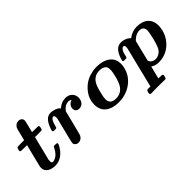

<svg xmlns="http://www.w3.org/2000/svg" viewBox="-12 -1302 2155 2155"><g transform="rotate(-45 1065.0 -224.5)"><path d="M192 7Q134 7 96.5 -18Q59 -43 59 -90V-105L93 -243L128 -381Q128 -382 82 -382Q35 -382 31 -384Q21 -388 21 -398Q21 -415 33 -439Q39 -444 93 -444H144L162 -517Q180 -590 185 -600Q207 -643 253 -643Q276 -643 291 -629.5Q306 -616 306 -594Q306 -585 288 -514Q284 -499 279.5 -481Q275 -463 273 -454L271 -445Q271 -444 317 -444Q363 -444 368 -442Q377 -438 377 -428Q377 -408 368 -390Q363 -385 361 -384Q357 -382 306 -382H255Q253 -377 236 -307Q219 -237 202 -169.5Q185 -102 184 -99Q182 -90 182 -75Q182 -57 186 -50Q190 -43 204 -43Q242 -46 279 -81Q303 -107 321 -142Q328 -157 331.5 -159.5Q335 -162 350 -162H356Q376 -162 380 -160Q387 -156 387 -146Q382 -121 347 -75Q301 -18 244 -1Q221 7 192 7Z M557 8Q536 8 520 -5Q504 -18 504 -39Q504 -49 521 -117Q538 -185 557 -260Q576 -335 579 -351Q580 -357 580 -369Q580 -401 563 -401Q557 -401 550 -398Q524 -384 505 -310Q500 -289 496.5 -285.5Q493 -282 475 -282H470Q449 -282 446 -284Q439 -288 439 -296Q439 -311 456 -349Q492 -439 553 -451Q558 -452 569 -452Q605 -452 639.5 -438.5Q674 -425 688 -404L697 -411Q747 -452 808 -452Q855 -452 885 -423Q915 -394 915 -350Q915 -311 893 -283.5Q871 -256 833 -256Q809 -256 793.5 -270Q778 -284 778 -308Q778 -343 804 -367Q817 -379 839 -386Q839 -390 825 -396Q813 -401 800 -401Q778 -401 758 -390Q733 -379 704 -341L667 -192Q629 -42 627 -39Q604 8 557 8Z M1198 8Q1099 8 1041 -37Q983 -82 983 -169Q983 -278 1071 -363Q1136 -427 1236 -446Q1261 -451 1280 -451L1288 -452Q1297 -452 1303 -452Q1399 -452 1459.5 -408Q1520 -364 1520 -279Q1520 -249 1511 -216Q1490 -132 1424 -74Q1358 -16 1267 2Q1234 8 1198 8ZM1114 -126Q1114 -44 1204 -44Q1311 -44 1353 -157Q1376 -218 1388 -295Q1389 -301 1389 -317Q1389 -342 1385 -354Q1381 -366 1369 -377Q1343 -400 1293 -400Q1218 -400 1175 -338Q1150 -301 1131 -220Q1114 -153 1114 -126Z M1831 8Q1778 8 1738 -20Q1737 -19 1718.5 55.5Q1700 130 1700 131Q1700 132 1727 132Q1755 132 1759 134Q1769 139 1769 150Q1769 155 1765 169.5Q1761 184 1759 187Q1756 194 1741 194Q1725 194 1687.5 193Q1650 192 1624 192Q1599 192 1568 193Q1537 194 1526 194Q1506 194 1506 176Q1506 159 1515 141Q1521 132 1532 132H1549H1573L1632 -107Q1641 -144 1650.5 -182.5Q1660 -221 1667.5 -250Q1675 -279 1680.5 -302.5Q1686 -326 1689 -340L1693 -354Q1694 -357 1694 -372Q1694 -401 1677 -401Q1661 -401 1648 -384Q1635 -367 1630 -351.5Q1625 -336 1619 -310Q1614 -289 1610.5 -285.5Q1607 -282 1589 -282H1584Q1563 -282 1560 -284Q1553 -288 1553 -296Q1553 -300 1562 -329Q1598 -436 1665 -450Q1677 -452 1686 -452Q1721 -452 1753.5 -438.5Q1786 -425 1802 -404Q1868 -452 1938 -452Q2023 -452 2072.5 -409Q2122 -366 2122 -285Q2122 -272 2118 -242Q2100 -136 2021.5 -64Q1943 8 1831 8ZM1994 -339Q1994 -368 1977.5 -384.5Q1961 -401 1932 -401Q1887 -401 1850 -373Q1840 -366 1828.5 -355Q1817 -344 1817 -341Q1817 -338 1786 -216L1756 -93Q1777 -43 1835 -43Q1850 -43 1865 -48Q1915 -65 1939 -115Q1954 -147 1974 -224Q1994 -307 1994 -339Z"/></g></svg>

Font: KaTeX_Math
Style: Bold Italic
Weight: 700
Version: Version 3699957226